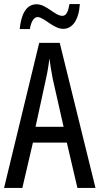

<svg xmlns="http://www.w3.org/2000/svg" viewBox="-20 -925 490 945"><path d="M77 -782H127C133 -819 147 -841 165 -841C196 -841 243 -783 291 -783C336 -783 368 -826 373 -905H322C316 -870 307 -847 287 -847C250 -847 209 -904 160 -904C104 -904 83 -845 77 -782ZM361 0H450L274 -714H173L0 0H90L142 -223H309ZM240 -535 293 -301H155L206 -536C214 -571 220 -607 223 -638C227 -607 233 -572 240 -535Z"/></svg>

Font: Noto Sans Sinhala UI ExtraCondensed
Style: Regular
Weight: 400
Width: 2
Designer: Jelle Bosma - Monotype Design Team
Foundry: Monotype Imaging Inc.
Version: Version 2.006